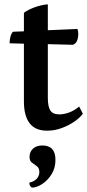

<svg xmlns="http://www.w3.org/2000/svg" viewBox="-20 -589 401 883"><path d="M197 12Q142 12 116 -22.5Q90 -57 90 -122V-388L24 -390Q24 -407 28.5 -422Q33 -437 40 -443L90 -445V-530Q108 -544 139.5 -555.5Q171 -567 200 -569V-450L336 -456Q340 -446 340 -434Q340 -414 333.5 -400Q327 -386 314 -383L200 -386V-138Q200 -99 211.5 -81Q223 -63 253 -63Q274 -63 297.5 -71.5Q321 -80 344 -99L361 -66Q349 -49 323.5 -31Q298 -13 265 -0.5Q232 12 197 12ZM127 274Q122 271 118.5 266Q115 261 115 251Q139 245 150 232Q161 219 161 202Q161 184 149.5 175.5Q138 167 126.5 158.5Q115 150 116 131Q116 109 132 94.5Q148 80 175 80Q235 80 235 146Q235 183 218 211Q201 239 176 256Q151 273 127 274Z"/></svg>

Font: Petrona SemiBold
Style: Regular
Weight: 600
Designer: Ringo R. Seeber
Foundry: Ringo R. Seeber
Version: Version 2.001; ttfautohint (v1.8.3)